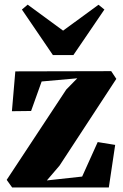

<svg xmlns="http://www.w3.org/2000/svg" viewBox="-20 -826 544 846"><path d="M320.5 -481 163.5 -467 117 -337 32.5 -336 47.5 -511.5 470 -512.5 492.5 -478.5 242.5 -96.5 186.5 -31 342 -48 410.5 -200 487.5 -187.5 459.5 0H33.5L9.5 -33.5L272 -431.5ZM213 -583.5 76.5 -784 102 -805.5 258 -691 414 -805 440 -784 303.5 -583.5Z"/></svg>

Font: Merriweather 120pt Black
Style: Regular
Weight: 900
Designer: Eben Sorkin
Foundry: Eben Sorkin
Version: Version 2.100